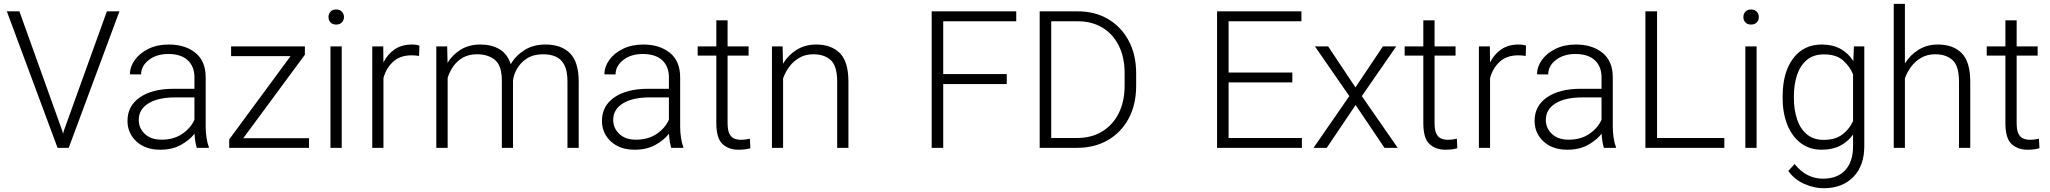

<svg xmlns="http://www.w3.org/2000/svg" viewBox="-20 -770 10678 1000"><path d="M312.5 -88.9 536.6 -710.9H602.1L337.9 0H279.8L15.6 -710.9H81.1L304.2 -88.9L308.6 -73.2Z M1004.9 0Q1000.5 -13.7 997.3 -33.4Q994.1 -53.2 993.2 -73.7Q966.8 -40 921.9 -15.1Q877 9.8 814.5 9.8Q737.3 9.8 690.7 -33.2Q644 -76.2 644 -140.6Q644 -218.3 708.5 -262.9Q772.9 -307.6 884.8 -307.6H992.7V-367.2Q992.7 -423.8 957.8 -456.3Q922.9 -488.8 856.4 -488.8Q794.9 -488.8 754.9 -457.5Q714.8 -426.3 714.8 -382.3L656.7 -382.8Q656.7 -422.4 682.1 -457.8Q707.5 -493.2 753.2 -515.6Q798.8 -538.1 859.4 -538.1Q943.8 -538.1 997.6 -495.1Q1051.3 -452.1 1051.3 -366.2V-110.8Q1051.3 -83.5 1055.4 -54.2Q1059.6 -24.9 1067.4 -6.3V0ZM821.3 -42.5Q884.8 -42.5 929.2 -72.8Q973.6 -103 992.7 -146.5V-262.7H893.1Q803.2 -262.7 752.9 -231.4Q702.6 -200.2 702.6 -145.5Q702.6 -102.5 734.4 -72.5Q766.1 -42.5 821.3 -42.5Z M1589.4 -50.3V0H1173.8V-43.9L1493.2 -477.5H1183.6V-528.3H1567.9V-484.9L1247.1 -50.3Z M1690.9 -681.2Q1690.9 -697.8 1701.4 -709.2Q1711.9 -720.7 1731 -720.7Q1749.5 -720.7 1760.5 -709.2Q1771.5 -697.8 1771.5 -681.2Q1771.5 -664.6 1760.5 -653.3Q1749.5 -642.1 1731 -642.1Q1711.9 -642.1 1701.4 -653.3Q1690.9 -664.6 1690.9 -681.2ZM1759.8 -528.3V0H1701.2V-528.3Z M2164.6 -532.2 2162.6 -478.5Q2153.3 -480 2144 -481Q2134.8 -481.9 2123.5 -481.9Q2064.5 -481.9 2027.8 -448.7Q1991.2 -415.5 1977.1 -363.3V0H1918.9V-528.3H1976.1L1977.1 -444.8Q1998.5 -487.8 2035.4 -512.9Q2072.3 -538.1 2126 -538.1Q2149.9 -538.1 2164.6 -532.2Z M2464.8 -487.3Q2420.9 -487.3 2390.4 -469.7Q2359.9 -452.1 2340.6 -424.1Q2321.3 -396 2311.5 -364.3V0H2252.4V-528.3H2309.1L2311 -442.9Q2337.4 -485.8 2380.6 -512Q2423.8 -538.1 2481.9 -538.1Q2540 -538.1 2581.3 -513.9Q2622.6 -489.7 2640.1 -435.5Q2665.5 -480 2711.4 -509Q2757.3 -538.1 2820.8 -538.1Q2903.3 -538.1 2948.7 -492.7Q2994.1 -447.3 2994.1 -344.7V0H2935.5V-345.2Q2935.5 -400.9 2919.2 -431.9Q2902.8 -462.9 2874 -475.3Q2845.2 -487.8 2806.6 -487.3Q2757.3 -486.8 2724.1 -465.3Q2690.9 -443.8 2672.9 -412.1Q2654.8 -380.4 2651.9 -349.6V0H2593.8V-349.6Q2593.8 -428.2 2557.9 -457.8Q2522 -487.3 2464.8 -487.3Z M3476.1 0Q3471.7 -13.7 3468.5 -33.4Q3465.3 -53.2 3464.4 -73.7Q3438 -40 3393.1 -15.1Q3348.1 9.8 3285.6 9.8Q3208.5 9.8 3161.9 -33.2Q3115.2 -76.2 3115.2 -140.6Q3115.2 -218.3 3179.7 -262.9Q3244.1 -307.6 3356 -307.6H3463.9V-367.2Q3463.9 -423.8 3429 -456.3Q3394 -488.8 3327.6 -488.8Q3266.1 -488.8 3226.1 -457.5Q3186 -426.3 3186 -382.3L3127.9 -382.8Q3127.9 -422.4 3153.3 -457.8Q3178.7 -493.2 3224.4 -515.6Q3270 -538.1 3330.6 -538.1Q3415 -538.1 3468.8 -495.1Q3522.5 -452.1 3522.5 -366.2V-110.8Q3522.5 -83.5 3526.6 -54.2Q3530.8 -24.9 3538.6 -6.3V0ZM3292.5 -42.5Q3356 -42.5 3400.4 -72.8Q3444.8 -103 3463.9 -146.5V-262.7H3364.3Q3274.4 -262.7 3224.1 -231.4Q3173.8 -200.2 3173.8 -145.5Q3173.8 -102.5 3205.6 -72.5Q3237.3 -42.5 3292.5 -42.5Z M3878.9 -528.3V-480.5H3769.5V-128.9Q3769.5 -92.3 3779.1 -73.5Q3788.6 -54.7 3804.4 -48.3Q3820.3 -42 3838.4 -42Q3851.6 -42 3863.8 -43.7Q3876 -45.4 3885.7 -47.4L3888.2 2Q3862.8 9.8 3825.7 9.8Q3775.4 9.8 3743.2 -19.8Q3710.9 -49.3 3710.9 -128.9V-480.5H3613.8V-528.3H3710.9V-664.1H3769.5V-528.3Z M4216.3 -487.3Q4174.8 -487.3 4143.6 -469.2Q4112.3 -451.2 4091.1 -422.6Q4069.8 -394 4058.6 -361.8V0H4000.5V-528.3H4056.2L4058.1 -438.5Q4085.4 -483.4 4129.6 -510.7Q4173.8 -538.1 4230.5 -538.1Q4309.6 -538.1 4354.2 -493.4Q4398.9 -448.7 4398.9 -344.2V0H4340.3V-344.7Q4340.3 -426.3 4306.9 -456.8Q4273.4 -487.3 4216.3 -487.3Z M5223.6 -384.3V-332H4892.6V0H4832.5V-710.9H5272.9V-659.2H4892.6V-384.3Z M5589.4 0H5395V-710.9H5593.8Q5682.6 -710.9 5751 -670.9Q5819.3 -630.9 5858.4 -558.1Q5897.5 -485.4 5897.5 -387.7V-323.2Q5897.5 -225.6 5858.4 -152.8Q5819.3 -80.1 5750 -40Q5680.7 0 5589.4 0ZM5593.8 -659.2H5455.1V-51.3H5589.4Q5665.5 -51.3 5721.2 -85.7Q5776.9 -120.1 5807.1 -181.2Q5837.4 -242.2 5837.4 -323.2V-389.2Q5837.4 -471.2 5807.1 -532Q5776.9 -592.8 5721.9 -626Q5667 -659.2 5593.8 -659.2Z M6760.7 -51.3V0H6318.8V-710.9H6758.3V-659.2H6378.9V-392.1H6710.9V-340.8H6378.9V-51.3Z M6897.5 -528.3 7039.6 -314.9 7182.6 -528.3H7252L7072.8 -269.5L7259.8 0H7190.9L7040.5 -223.1L6890.1 0H6821.3L7007.8 -269.5L6828.6 -528.3Z M7561 -528.3V-480.5H7451.7V-128.9Q7451.7 -92.3 7461.2 -73.5Q7470.7 -54.7 7486.6 -48.3Q7502.4 -42 7520.5 -42Q7533.7 -42 7545.9 -43.7Q7558.1 -45.4 7567.9 -47.4L7570.3 2Q7544.9 9.8 7507.8 9.8Q7457.5 9.8 7425.3 -19.8Q7393.1 -49.3 7393.1 -128.9V-480.5H7295.9V-528.3H7393.1V-664.1H7451.7V-528.3Z M7928.2 -532.2 7926.3 -478.5Q7917 -480 7907.7 -481Q7898.4 -481.9 7887.2 -481.9Q7828.1 -481.9 7791.5 -448.7Q7754.9 -415.5 7740.7 -363.3V0H7682.6V-528.3H7739.7L7740.7 -444.8Q7762.2 -487.8 7799.1 -512.9Q7835.9 -538.1 7889.6 -538.1Q7913.6 -538.1 7928.2 -532.2Z M8333.5 0Q8329.1 -13.7 8325.9 -33.4Q8322.8 -53.2 8321.8 -73.7Q8295.4 -40 8250.5 -15.1Q8205.6 9.8 8143.1 9.8Q8065.9 9.8 8019.3 -33.2Q7972.7 -76.2 7972.7 -140.6Q7972.7 -218.3 8037.1 -262.9Q8101.6 -307.6 8213.4 -307.6H8321.3V-367.2Q8321.3 -423.8 8286.4 -456.3Q8251.5 -488.8 8185.1 -488.8Q8123.5 -488.8 8083.5 -457.5Q8043.5 -426.3 8043.5 -382.3L7985.4 -382.8Q7985.4 -422.4 8010.7 -457.8Q8036.1 -493.2 8081.8 -515.6Q8127.4 -538.1 8188 -538.1Q8272.5 -538.1 8326.2 -495.1Q8379.9 -452.1 8379.9 -366.2V-110.8Q8379.9 -83.5 8384 -54.2Q8388.2 -24.9 8396 -6.3V0ZM8149.9 -42.5Q8213.4 -42.5 8257.8 -72.8Q8302.2 -103 8321.3 -146.5V-262.7H8221.7Q8131.8 -262.7 8081.5 -231.4Q8031.2 -200.2 8031.2 -145.5Q8031.2 -102.5 8063 -72.5Q8094.7 -42.5 8149.9 -42.5Z M8960.9 -51.3V0H8549.8V-710.9H8610.4V-51.3Z M9060.1 -681.2Q9060.1 -697.8 9070.6 -709.2Q9081.1 -720.7 9100.1 -720.7Q9118.7 -720.7 9129.6 -709.2Q9140.6 -697.8 9140.6 -681.2Q9140.6 -664.6 9129.6 -653.3Q9118.7 -642.1 9100.1 -642.1Q9081.1 -642.1 9070.6 -653.3Q9060.1 -664.6 9060.1 -681.2ZM9128.9 -528.3V0H9070.3V-528.3Z M9264.6 -258.8V-269Q9264.6 -392.1 9318.8 -465.1Q9373 -538.1 9468.8 -538.1Q9525.4 -538.1 9566.2 -515.4Q9606.9 -492.7 9632.8 -452.1L9635.7 -528.3H9689.9V-9.3Q9689.9 93.8 9632.3 152.1Q9574.7 210.4 9478.5 210.4Q9429.2 210.4 9377.7 188Q9326.2 165.5 9293.9 120.1L9327.1 84.5Q9358.9 124 9395.5 142.3Q9432.1 160.6 9474.6 160.6Q9549.8 160.6 9590.6 116.2Q9631.3 71.8 9631.3 -7.3V-69.3Q9605 -32.2 9564.5 -11.2Q9523.9 9.8 9467.8 9.8Q9404.8 9.8 9359.4 -24.4Q9314 -58.6 9289.3 -119.4Q9264.6 -180.2 9264.6 -258.8ZM9323.2 -269V-258.8Q9323.2 -197.8 9339.8 -148.4Q9356.4 -99.1 9390.9 -70.3Q9425.3 -41.5 9478.5 -41.5Q9538.6 -41.5 9575.4 -69.3Q9612.3 -97.2 9631.3 -139.2V-382.8Q9614.7 -423.8 9579.3 -455.3Q9543.9 -486.8 9479.5 -486.8Q9425.8 -486.8 9391.1 -458Q9356.4 -429.2 9339.8 -379.9Q9323.2 -330.6 9323.2 -269Z M9901.4 -750V-439.5Q9928.7 -483.9 9972.7 -511Q10016.6 -538.1 10073.2 -538.1Q10152.3 -538.1 10197 -493.4Q10241.7 -448.7 10241.7 -344.2V0H10183.1V-344.7Q10183.1 -426.3 10149.7 -456.8Q10116.2 -487.3 10059.1 -487.3Q10017.6 -487.3 9986.3 -469.2Q9955.1 -451.2 9933.8 -422.6Q9912.6 -394 9901.4 -361.8V0H9843.3V-750Z M10592.8 -528.3V-480.5H10483.4V-128.9Q10483.4 -92.3 10492.9 -73.5Q10502.4 -54.7 10518.3 -48.3Q10534.2 -42 10552.2 -42Q10565.4 -42 10577.6 -43.7Q10589.8 -45.4 10599.6 -47.4L10602.1 2Q10576.7 9.8 10539.6 9.8Q10489.3 9.8 10457 -19.8Q10424.8 -49.3 10424.8 -128.9V-480.5H10327.6V-528.3H10424.8V-664.1H10483.4V-528.3Z"/></svg>

Font: Vazirmatn FD ExtraLight
Style: Regular
Weight: 200
Designer: Saber Rastikerdar
Foundry: Saber Rastikerdar
Version: Version 33.003